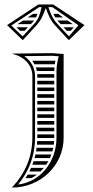

<svg xmlns="http://www.w3.org/2000/svg" viewBox="-20 -640 415 860"><path d="M240.1 -578H219.1C221.7 -572.4 224.5 -567 227.5 -562H263ZM283.2 -548H237.3C238.9 -546 240.6 -544 242.3 -542.1L251.7 -532H306.1ZM310.5 -518H264.6C269.5 -512.7 274.4 -507.3 279.3 -502H296.8ZM148 -578H128.2C120.1 -572.7 112 -567.3 103.9 -562H141.4C143.9 -567.1 146.1 -572.4 148 -578ZM132.6 -548H82.7L58.5 -532H118.3L127.7 -542.1ZM105.4 -518H53.3L69.9 -502H90.7ZM186.1 -602C194.7 -575.8 206.7 -548.3 226.2 -527.2L288.1 -460L358.3 -527.5L218.1 -620H151.9L11.7 -527.5L81.9 -460L143.8 -527.2C163.3 -548.3 175.3 -575.8 183.9 -602ZM166.2 -608C160.1 -580 153.6 -555.5 135 -535.3L81.4 -477.1L30.8 -525.7L155.5 -608ZM196.8 -608H214.5L331.2 -526.7L288.6 -477.1L235 -535.3C217.4 -554.4 205.9 -580.3 197.5 -605.8ZM228.2 -368H124.2C128 -362.9 131.4 -357.6 134.3 -352H225.4C226.2 -357.4 227.1 -362.7 228.2 -368ZM223.8 -338H140.5C142.4 -332.8 143.8 -327.5 144.9 -322H223C223.1 -327.5 223.3 -332.8 223.8 -338ZM223 -82V-98H147V-82ZM223 -68H147V-52H223ZM223 -38H147V-26C147 -24.7 147 -23.3 147 -22H223L223 -23ZM223 -202V-218H147V-202ZM223 -188H147V-172H223ZM223 -158H147V-142H223ZM223 -128H147V-112H223ZM223 -308H146.7C146.9 -305.4 147 -302.7 147 -300V-292H223ZM223 -278H147V-262H223ZM223 -248H147V-232H223ZM120.2 158C129 153.4 137.4 148 145.3 142H103.8C100.8 147.4 97.6 152.7 94.2 158ZM161.6 128C166.8 123 171.7 117.6 176.4 112H118.9C116.5 117.4 114 122.7 111.3 128ZM203.7 68C206.1 62.8 208.2 57.5 210.2 52H138.6C137.4 57.4 136.1 62.7 134.6 68ZM196.7 82H130.4C128.6 87.4 126.7 92.7 124.7 98H186.8C190.4 92.9 193.6 87.5 196.7 82ZM220.9 8C221.6 2.7 222.2 -2.6 222.5 -8H146.6C146.3 -2.6 146 2.7 145.5 8ZM218.5 22H143.9C143.2 27.4 142.4 32.7 141.4 38H214.7C216.1 32.8 217.4 27.4 218.5 22ZM265 -398 215 -402 37 -400V-398C87 -387 125 -349 125 -300V-26C125 60.7 94.5 134.5 35 198V200C162 200 265 100.1 265 -23ZM243 -387.9C237.1 -364.4 233 -344.1 233 -320V-23C233 84.9 160.7 175 61 186.6C112.2 124 137 54.9 137 -26V-300C137 -337.4 117 -368.7 88.7 -388.6L214.6 -390Z"/></svg>

Font: SortefaxS02
Style: Medium
Weight: 500
Designer: gluk
Foundry: gluk
Version: Version 0.261